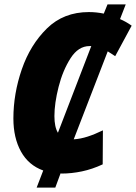

<svg xmlns="http://www.w3.org/2000/svg" viewBox="-20 -780 620 875"><path d="M228 -251Q228 -309 247 -384Q266 -459 301.5 -514.5Q337 -570 388 -570Q392 -570 396 -570L244 -175Q228 -201 228 -251ZM260 11Q306 11 353.5 1Q401 -9 448 -31L449 -186Q412 -168 379.5 -157.5Q347 -147 316 -145L471 -546Q486 -537 505 -524L580 -663Q555 -681 527 -693L553 -760H470L453 -718Q419 -725 385 -725Q270 -725 194 -650.5Q118 -576 79.5 -464.5Q41 -353 41 -240Q41 -152 75.5 -89.5Q110 -27 177 -3L147 75H232L256 10Q258 11 260 11Z"/></svg>

Font: Noto Sans Display SemiCondensed Black
Style: Italic
Weight: 900
Width: 4
Designer: Monotype Design team
Foundry: Monotype Imaging Inc.
Version: 1.000